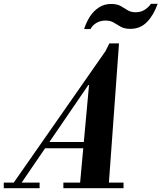

<svg xmlns="http://www.w3.org/2000/svg" viewBox="-86 -998 856 1018"><path d="M-20 -20 502 -768 385 -551 22 -20ZM-66 0V-30H124V0ZM250 0V-30H569V0ZM146 -212V-245H415V-212ZM337 -10 386 -547H382L494 -768H545L490 -10ZM360 -844Q371 -879 390 -909Q409 -939 437.5 -958Q466 -977 503 -977Q535 -977 554 -966Q573 -955 590.5 -944Q608 -933 633 -933Q664 -933 685.5 -949Q707 -965 714 -978H750Q729 -918 693.5 -881.5Q658 -845 605 -845Q574 -845 554.5 -856Q535 -867 517.5 -878Q500 -889 473 -889Q446 -889 424.5 -876Q403 -863 394 -844Z"/></svg>

Font: Libre Bodoni
Style: Italic
Weight: 400
Italic angle: -13°
Designer: Pablo Impallari, Rodrigo Fuenzalida
Foundry: Impallari Type
Version: Version 2.005;gftools[0.9.23]